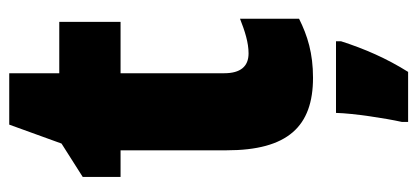

<svg xmlns="http://www.w3.org/2000/svg" viewBox="-270 -434 925 426"><g transform="rotate(-90 193.0 -221.5)"><path d="M287 -133C258 -133 243 -151 243 -187V-417H357V-553H243V-664H129L87 -548L13 -501V-417H72V-182C72 -46 125 10 233 10C287 10 326 -2 364 -21V-152C336 -141 311 -133 287 -133ZM314 72V61H155C154 100 143 171 135 207V221H246C276 173 297 125 314 72Z"/></g></svg>

Font: Noto Sans Condensed Black
Style: Regular
Weight: 900
Width: 3
Designer: Monotype Design Team
Foundry: Monotype Imaging Inc.
Version: Version 2.013